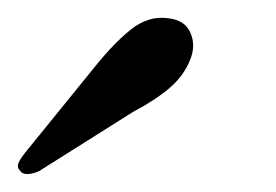

<svg xmlns="http://www.w3.org/2000/svg" viewBox="-66 -715 310 216"><path d="M40 -639Q62 -666.5 81.5 -682Q101 -697.5 123 -694.5Q142 -692.5 148.2 -678.2Q154.5 -664 148 -648Q141 -630 125 -616.2Q109 -602.5 83.5 -589L-22 -522.5Q-28.5 -519.5 -34.8 -519.2Q-41 -519 -43.5 -523Q-47.5 -527 -44.8 -532.5Q-42 -538 -37.5 -543.5Z"/></svg>

Font: Fraunces
Style: Italic
Weight: 400
Italic angle: -16°
Version: Version 1.000;[b76b70a41]